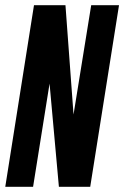

<svg xmlns="http://www.w3.org/2000/svg" viewBox="-36 -720 478 740"><path d="M-15.7 0 95 -700H216.3L247.4 -278.6L315.5 -700H422.7L311.7 0H191L155 -397.8L91.5 0Z"/></svg>

Font: Georama
Style: Italic
Weight: 400
Width: 2
Italic angle: -9°
Designer: Jean-Baptiste Levee
Foundry: Production Type
Version: Version 1.000